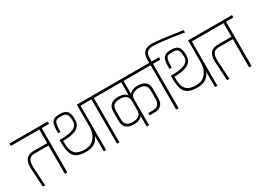

<svg xmlns="http://www.w3.org/2000/svg" viewBox="-65 -2035 4060 2990"><g transform="rotate(-30 1965.0 -539.5)"><path d="M79 0 59 -342Q58 -376 62.5 -412.5Q67 -449 84.5 -480.5Q102 -512 138.5 -532Q175 -552 238 -552H476V-797H-36V-840H652V-797H520V0H476V-509L227 -510Q187 -510 158.5 -495.5Q130 -481 115.5 -445Q101 -409 101 -344Q102 -322 103.5 -300.5Q105 -279 106 -257.5Q107 -236 108.5 -214.5Q110 -193 111 -172Q112 -151 113.5 -129.5Q115 -108 116 -86.5Q117 -65 118.5 -43.5Q120 -22 121 0Z M1176 0V-270H1173Q1158 -232 1129 -200.5Q1100 -169 1053 -150Q1006 -131 936 -131Q832 -131 773.5 -163Q715 -195 691.5 -264.5Q668 -334 668 -445V-498Q668 -498 690 -498Q712 -498 734 -499Q782 -501 828.5 -508Q875 -515 912.5 -530.5Q950 -546 972.5 -574Q995 -602 995 -647V-656Q995 -699 987.5 -733Q980 -767 954.5 -786.5Q929 -806 875 -806Q845 -806 820.5 -803.5Q796 -801 779 -786Q762 -771 753 -735.5Q744 -700 744 -634V-600H702V-640Q702 -710 714 -756Q726 -802 761.5 -824.5Q797 -847 868 -847H878Q926 -847 961.5 -832Q997 -817 1016.5 -779Q1036 -741 1036 -672V-653Q1036 -588 1006.5 -549Q977 -510 928.5 -490.5Q880 -471 822.5 -464Q765 -457 710 -457Q706 -342 731 -280.5Q756 -219 808 -195.5Q860 -172 938 -172Q1001 -172 1046.5 -195.5Q1092 -219 1120.5 -258.5Q1149 -298 1162.5 -347Q1176 -396 1176 -448V-840H1349V-797H1218V0Z M1277 -797V-840H1594V-797H1457V0H1414V-797Z M2075 -170Q2095 -170 2115.5 -170Q2136 -170 2156 -170Q2203 -170 2228.5 -186Q2254 -202 2266 -225.5Q2278 -249 2280.5 -273.5Q2283 -298 2283 -314Q2283 -349 2283 -383.5Q2283 -418 2283 -452Q2283 -520 2247 -551Q2211 -582 2141 -582Q2102 -582 2068.5 -571.5Q2035 -561 2014 -537.5Q1993 -514 1991 -475V0H1948V-187Q1947 -187 1946.5 -187Q1946 -187 1944 -187Q1929 -165 1903.5 -152Q1878 -139 1849.5 -133.5Q1821 -128 1796 -128Q1708 -128 1660.5 -168Q1613 -208 1613 -295Q1613 -336 1613 -376.5Q1613 -417 1613 -457Q1613 -546 1660.5 -585Q1708 -624 1796 -624Q1821 -624 1849.5 -618.5Q1878 -613 1903.5 -600.5Q1929 -588 1944 -565H1948V-797H1522V-840H2417V-797H1991V-565H1995Q2010 -588 2035 -600.5Q2060 -613 2088 -618.5Q2116 -624 2141 -624Q2231 -624 2278.5 -585Q2326 -546 2326 -457V-294Q2326 -243 2308.5 -206Q2291 -169 2252 -148.5Q2213 -128 2148 -128H2075ZM1656 -301Q1656 -234 1691 -202Q1726 -170 1796 -170Q1869 -170 1908.5 -200Q1948 -230 1948 -301V-446Q1948 -522 1908.5 -552Q1869 -582 1796 -582Q1726 -582 1691 -551.5Q1656 -521 1656 -452Z M2345 -797V-840H2653V-797H2521V0H2478V-797ZM3195 -1014 3199 -971Q3174 -976 3132.5 -982.5Q3091 -989 3040 -996.5Q2989 -1004 2934 -1011.5Q2879 -1019 2826 -1025Q2773 -1031 2728.5 -1034.5Q2684 -1038 2655 -1038Q2602 -1038 2574 -1021Q2546 -1004 2535 -978.5Q2524 -953 2522.5 -926Q2521 -899 2521 -877V-815H2478V-894Q2478 -989 2522 -1033.5Q2566 -1078 2655 -1079Q2683 -1079 2726.5 -1075.5Q2770 -1072 2823 -1065.5Q2876 -1059 2931 -1051.5Q2986 -1044 3037.5 -1036.5Q3089 -1029 3130 -1023Q3171 -1017 3195 -1014Z M3177 0V-270H3174Q3159 -232 3130 -200.5Q3101 -169 3054 -150Q3007 -131 2937 -131Q2833 -131 2774.5 -163Q2716 -195 2692.5 -264.5Q2669 -334 2669 -445V-498Q2669 -498 2691 -498Q2713 -498 2735 -499Q2783 -501 2829.5 -508Q2876 -515 2913.5 -530.5Q2951 -546 2973.5 -574Q2996 -602 2996 -647V-656Q2996 -699 2988.5 -733Q2981 -767 2955.5 -786.5Q2930 -806 2876 -806Q2846 -806 2821.5 -803.5Q2797 -801 2780 -786Q2763 -771 2754 -735.5Q2745 -700 2745 -634V-600H2703V-640Q2703 -710 2715 -756Q2727 -802 2762.5 -824.5Q2798 -847 2869 -847H2879Q2927 -847 2962.5 -832Q2998 -817 3017.5 -779Q3037 -741 3037 -672V-653Q3037 -588 3007.5 -549Q2978 -510 2929.5 -490.5Q2881 -471 2823.5 -464Q2766 -457 2711 -457Q2707 -342 2732 -280.5Q2757 -219 2809 -195.5Q2861 -172 2939 -172Q3002 -172 3047.5 -195.5Q3093 -219 3121.5 -258.5Q3150 -298 3163.5 -347Q3177 -396 3177 -448V-840H3350V-797H3219V0Z M3393 0 3373 -342Q3372 -376 3376.5 -412.5Q3381 -449 3398.5 -480.5Q3416 -512 3452.5 -532Q3489 -552 3552 -552H3790V-797H3278V-840H3966V-797H3834V0H3790V-509L3541 -510Q3501 -510 3472.5 -495.5Q3444 -481 3429.5 -445Q3415 -409 3415 -344Q3416 -322 3417.5 -300.5Q3419 -279 3420 -257.5Q3421 -236 3422.5 -214.5Q3424 -193 3425 -172Q3426 -151 3427.5 -129.5Q3429 -108 3430 -86.5Q3431 -65 3432.5 -43.5Q3434 -22 3435 0Z"/></g></svg>

Font: Matangi Light
Style: Regular
Weight: 300
Designer: Prashant Pant
Foundry: The Graphic Ant
Version: Version 3.002